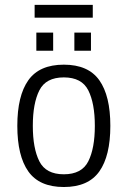

<svg xmlns="http://www.w3.org/2000/svg" viewBox="-20 -749 515 774"><path d="M237.3 4.9Q138.7 4.9 94.2 -57.9Q49.8 -120.6 49.8 -241.7Q49.8 -362.8 94.2 -425.5Q138.7 -488.3 237.3 -488.3Q335.9 -488.3 380.4 -425.5Q424.8 -362.8 424.8 -241.7Q424.8 -120.6 380.4 -57.9Q335.9 4.9 237.3 4.9ZM237.3 -46.4Q309.6 -46.4 335.9 -98.6Q362.3 -150.9 362.3 -241.7Q362.3 -332.5 335.9 -384.8Q309.6 -437 237.3 -437Q165 -437 138.7 -384.8Q112.3 -332.5 112.3 -241.7Q112.3 -150.9 138.7 -98.6Q165 -46.4 237.3 -46.4ZM126.5 -544.4V-617.7H194.3V-544.4ZM279.8 -544.4V-617.7H346.7V-544.4ZM119.6 -677.7V-729.5H354V-677.7Z"/></svg>

Font: Anaheim
Style: Regular
Weight: 400
Designer: Vernon Adams
Foundry: Vernon Adams
Version: Version 2.001